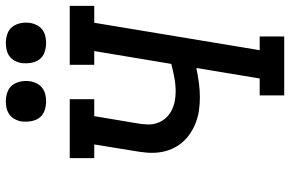

<svg xmlns="http://www.w3.org/2000/svg" viewBox="-188 -806 994 658"><g transform="rotate(-90 309.0 -477.0)"><path d="M311 0V-84H369L405 -301Q380 -296 355 -292.5Q330 -289 305 -289Q282 -289 260.5 -292Q239 -295 219 -302.5Q199 -310 181 -322Q163 -334 149.5 -350Q136 -366 127.5 -385.5Q119 -405 116 -427Q113 -449 115 -471.5Q117 -494 121 -516L143 -651H96V-735H298V-651H240L215 -502Q212 -485 211.5 -467.5Q211 -450 216.5 -434.5Q222 -419 233 -406.5Q244 -394 258.5 -386.5Q273 -379 289.5 -375.5Q306 -372 324 -372Q348 -372 372 -376.5Q396 -381 419 -387L463 -651H416V-735H618V-651H560L466 -84H513V0ZM491 -816Q474 -816 458.5 -821.5Q443 -827 434 -839.5Q425 -852 422.5 -868.5Q420 -885 422 -902Q424 -913 430 -924Q436 -935 446 -942Q456 -949 467.5 -951.5Q479 -954 491 -954Q507 -954 522.5 -948.5Q538 -943 547 -930.5Q556 -918 559 -901.5Q562 -885 559 -868Q557 -857 551 -846Q545 -835 535 -828Q525 -821 513.5 -818.5Q502 -816 491 -816ZM291 -816Q274 -816 258.5 -821.5Q243 -827 234 -839.5Q225 -852 222.5 -868.5Q220 -885 222 -902Q224 -913 230 -924Q236 -935 246 -942Q256 -949 267.5 -951.5Q279 -954 291 -954Q307 -954 322.5 -948.5Q338 -943 347 -930.5Q356 -918 359 -901.5Q362 -885 359 -868Q357 -857 351 -846Q345 -835 335 -828Q325 -821 313.5 -818.5Q302 -816 291 -816Z"/></g></svg>

Font: Iosevka Etoile Medium Oblique
Style: Regular
Weight: 500
Italic angle: -9°
Designer: Belleve Invis
Foundry: Belleve Invis
Version: Version 15.5.2; ttfautohint (v1.8.4)